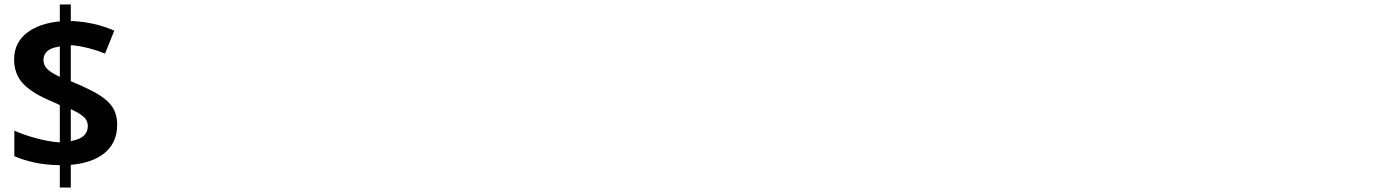

<svg xmlns="http://www.w3.org/2000/svg" viewBox="-20 -779 6180 857"><path d="M81 -408C107 -379 151 -351 212 -326L247 -310V-143L240 -144C181 -148 96 -172 44 -196V-82C101 -57 169 -43 240 -42H247V58H296V-43L302 -44C412 -54 503 -107 503 -221C503 -287 474 -321 429 -351C403 -369 359 -390 300 -415L296 -417V-577H304C352 -572 398 -560 449 -540L490 -642C434 -667 370 -682 303 -685H296V-759H247V-683H241C137 -672 43 -621 43 -515C43 -472 55 -437 81 -408ZM304 -151 296 -149V-292L306 -287C327 -277 343 -267 354 -257C366 -247 372 -232 372 -216C372 -180 346 -159 304 -151ZM239 -570 247 -572V-436L237 -441C216 -451 201 -461 191 -471C180 -481 174 -496 174 -512C174 -545 199 -564 239 -570Z"/></svg>

Font: Passageway
Style: Light
Weight: 700
Foundry: Ascender Corporation
Version: Version 1.11